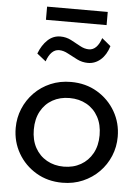

<svg xmlns="http://www.w3.org/2000/svg" viewBox="-60 -926 717 987"><g transform="rotate(5 299.0 -432.5)"><path d="M299 15Q223 15 163.5 -20.5Q104 -56 70 -115Q36 -174 36 -245Q36 -297.5 55.5 -344.5Q75 -391.5 110.5 -427.8Q146 -464 194 -484.5Q242 -505 299 -505Q375.5 -505 435 -469.5Q494.5 -434 528.5 -375Q562.5 -316 562.5 -245Q562.5 -192.5 543 -145.5Q523.5 -98.5 488 -62.5Q452.5 -26.5 404.5 -5.8Q356.5 15 299 15ZM299 -68Q348.5 -68 386.8 -89.8Q425 -111.5 447 -151.2Q469 -191 469 -245Q469 -299.5 447.2 -339.2Q425.5 -379 387 -400.5Q348.5 -422 299 -422Q249.5 -422 211.2 -400.5Q173 -379 151.2 -339.2Q129.5 -299.5 129.5 -245Q129.5 -191 151.2 -151.2Q173 -111.5 211.5 -89.8Q250 -68 299 -68ZM159.5 -599 113.5 -635.5Q130.5 -680 158.8 -706.5Q187 -733 224.5 -733Q254 -733 279.8 -719.8Q305.5 -706.5 329 -693.2Q352.5 -680 375.5 -680Q397 -680 413 -696.5Q429 -713 439 -743.5L484.5 -706Q470.5 -660 441.8 -635Q413 -610 376.5 -610Q347 -610 320.8 -623Q294.5 -636 270.5 -649.2Q246.5 -662.5 224 -662.5Q202.5 -662.5 186.2 -646.2Q170 -630 159.5 -599ZM142.5 -812V-880H455.5V-812Z"/></g></svg>

Font: Geologica Thin Roman Light
Style: Regular
Weight: 300
Version: Version 1.010;gftools[0.9.28]